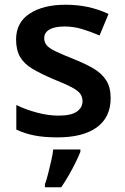

<svg xmlns="http://www.w3.org/2000/svg" viewBox="-20 -571 529 812"><path d="M448 -156Q448 -75 389.5 -32.5Q331 10 223 10Q167 10 126 2Q85 -6 49 -23V-127Q87 -108 135.5 -95Q184 -82 227 -82Q281 -82 305 -99Q329 -116 329 -143Q329 -160 320 -173.5Q311 -187 284 -201.5Q257 -216 204 -237Q153 -259 118 -279.5Q83 -300 65.5 -329.5Q48 -359 48 -404Q48 -476 105.5 -513.5Q163 -551 257 -551Q307 -551 351.5 -541.5Q396 -532 439 -512L401 -421Q364 -437 327.5 -448Q291 -459 253 -459Q211 -459 189 -446Q167 -433 167 -410Q167 -392 177.5 -379.5Q188 -367 215 -354Q242 -341 292 -321Q340 -302 375 -281.5Q410 -261 429 -231.5Q448 -202 448 -156ZM320 71Q312 91 299.5 116.5Q287 142 271.5 169Q256 196 239 221H170V208Q177 190 183.5 163.5Q190 137 196.5 109.5Q203 82 205 61H320Z"/></svg>

Font: Noto Sans Sundanese SemiBold
Style: Regular
Weight: 600
Version: Version 2.003